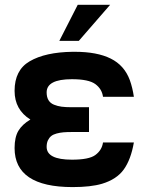

<svg xmlns="http://www.w3.org/2000/svg" viewBox="-20 -760 611 790"><path d="M274.9 -216.8Q255.4 -216.8 241.2 -215.6Q227.1 -214.4 213.1 -210.7Q199.2 -207 190.9 -200.4Q182.6 -193.8 177.2 -182.6Q171.9 -171.4 171.9 -155.8Q171.9 -103 275.9 -103Q346.2 -103 372.1 -122.1Q399.4 -142.1 403.8 -173.8H530.8Q518.6 -103.5 489.3 -62.7Q460 -22 399.9 -3.9Q353.5 9.8 278.8 9.8Q40 9.8 40 -150.9Q40 -195.8 55.9 -222.2Q71.8 -248.5 105 -268.1Q40 -308.6 40 -386.2Q40 -471.7 102.1 -507.8Q166.5 -545.4 278.8 -546.9H288.1Q379.4 -546.9 435.5 -519Q491.7 -491.2 514.2 -430.2Q525.4 -398.9 530.8 -361.8H403.8Q399.4 -394 372.1 -414.1Q344.7 -434.1 275.9 -434.1Q171.9 -434.1 171.9 -379.9Q171.9 -360.8 179.4 -348.1Q187 -335.4 201.9 -329.3Q216.8 -323.2 233.6 -321Q250.5 -318.8 274.9 -318.8H346.2V-216.8ZM299.8 -740.2H433.1L304.2 -591.8H224.1Z"/></svg>

Font: Miedinger*
Style: Bold
Weight: 700
Version: Version 001.000